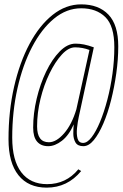

<svg xmlns="http://www.w3.org/2000/svg" viewBox="-20 -738 562 880"><path d="M194 122Q110 122 64.5 65Q19 8 19 -100Q19 -228 44.5 -340Q70 -452 115.5 -537Q161 -622 221.5 -670Q282 -718 352 -718Q432 -718 477 -671Q522 -624 522 -526Q522 -466 513 -402Q504 -338 489 -278.5Q474 -219 453.5 -171.5Q433 -124 410 -96Q387 -68 362 -68Q336 -68 326 -85Q316 -102 316 -125.5Q316 -149 318 -168Q296 -118 264 -93Q232 -68 201 -68Q168 -68 150 -89Q132 -110 132 -153Q132 -218 148 -285.5Q164 -353 191.5 -410Q219 -467 254 -502.5Q289 -538 326 -538Q346 -538 365.5 -534Q385 -530 410 -521L341 -202Q336 -179 333 -151Q330 -123 335.5 -103Q341 -83 361 -83Q380 -83 400 -109Q420 -135 438.5 -179.5Q457 -224 472 -281Q487 -338 495.5 -400Q504 -462 504 -522Q504 -619 463 -659.5Q422 -700 352 -700Q285 -700 227.5 -652.5Q170 -605 127 -522.5Q84 -440 60 -333Q36 -226 36 -107Q36 -3 77.5 51.5Q119 106 196 106Q283 106 339 38L352 46Q289 122 194 122ZM204 -86Q238 -86 273.5 -126.5Q309 -167 330 -237L390 -509Q358 -521 324 -521Q294 -521 263.5 -488Q233 -455 207 -401.5Q181 -348 165.5 -284.5Q150 -221 150 -159Q150 -86 204 -86Z"/></svg>

Font: Georama SemiCondensed Thin
Style: Italic
Weight: 100
Width: 4
Italic angle: -9°
Designer: Jean-Baptiste Levee
Foundry: Production Type
Version: Version 1.000